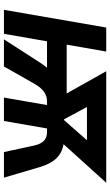

<svg xmlns="http://www.w3.org/2000/svg" viewBox="188 -748 560 976"><g transform="rotate(90 468.0 -260.0)"><path d="M30 0H152L190 -219H324C315 -207 305 -194 296 -180L180 0H318L407 -157C431 -198 458 -219 496 -219H514L476 0H595L633 -219H651C689 -219 709 -198 719 -157L753 0H883L830 -180C809 -253 773 -293 713 -303L909 -520H342L455 -319H207L242 -520H120ZM524 -422H693L591 -306H586Z"/></g></svg>

Font: Fixel Display SemiBold
Style: Italic
Weight: 600
Italic angle: -10°
Designer: AlfaBravo + MacPaw
Foundry: Kyrylo Tkachov, Marchela Mozhyna, Serhii Makarenko, Maria Weinstein, Zakhar Kryvoshyya
Version: Version 1.210;Glyphs 3.2 (3217)